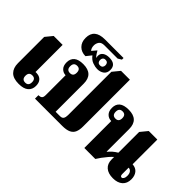

<svg xmlns="http://www.w3.org/2000/svg" viewBox="-103 -1352 1841 1841"><g transform="rotate(45 817.5 -432.0)"><path d="M211 11Q136 11 101 -25Q66 -61 66 -125V-481L124 -552H245V-184Q253 -186 274 -183Q305 -179 324 -156.5Q343 -134 343 -93Q343 -45 310.5 -17Q278 11 211 11ZM247 -42Q291 -42 291 -91Q291 -140 247 -140Q202 -140 202 -91Q202 -42 247 -42Z M422 0V-47H428Q447 -47 459 -57Q471 -67 471 -96V-366Q437 -367 413.5 -391Q390 -415 390 -460Q390 -509 421 -535.5Q452 -562 516 -562Q651 -562 651 -432V-51H711Q738 -51 748 -67Q758 -83 758 -112V-700L817 -772H937V-136Q937 -92 924.5 -61.5Q912 -31 880 -15.5Q848 0 791 0ZM486 -410Q530 -410 530 -459Q530 -509 486 -509Q441 -509 441 -459Q441 -410 486 -410Z M642 -622Q616 -622 580.5 -634.5Q545 -647 518 -683L476 -630Q421 -630 387 -664Q353 -698 353 -755Q353 -876 495 -876H747V-854L711 -832H532Q491 -832 475.5 -809.5Q460 -787 460 -760Q460 -725 479 -704L517 -749H520Q524 -741 536 -722Q548 -703 559 -694L562 -696Q559 -702 558.5 -707.5Q558 -713 558 -718Q558 -748 582.5 -765.5Q607 -783 648 -783Q739 -783 739 -706Q739 -664 711.5 -643Q684 -622 642 -622ZM637 -666Q656 -666 665 -676.5Q674 -687 674 -704Q674 -721 665 -731.5Q656 -742 637 -742Q619 -742 610 -731.5Q601 -721 601 -704Q601 -687 610 -676.5Q619 -666 637 -666Z M1091 0V-365Q1055 -365 1030.5 -389.5Q1006 -414 1006 -460Q1006 -509 1037 -535Q1068 -561 1133 -561Q1267 -561 1267 -432V-127H1270Q1287 -148 1307 -165.5Q1327 -183 1354 -199V-480L1413 -552H1529V-217Q1575 -214 1599 -184Q1623 -154 1623 -107Q1623 -50 1587.5 -19Q1552 12 1490 12Q1425 12 1389.5 -19Q1354 -50 1354 -107V-141Q1336 -126 1314 -100.5Q1292 -75 1272 -47.5Q1252 -20 1240 0ZM1103 -410Q1147 -410 1147 -459Q1147 -508 1103 -508Q1058 -508 1058 -459Q1058 -410 1103 -410ZM1544 -52Q1555 -52 1563.5 -65.5Q1572 -79 1572 -102Q1572 -134 1558.5 -150.5Q1545 -167 1525 -167V-81Q1525 -52 1544 -52Z"/></g></svg>

Font: Noto Serif Thai SemiCondensed Black
Style: Regular
Weight: 900
Width: 4
Designer: Monotype Design Team
Foundry: Monotype Imaging Inc.
Version: Version 2.002; ttfautohint (v1.8.4.7-5d5b)